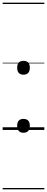

<svg xmlns="http://www.w3.org/2000/svg" viewBox="-20 -976 353 1442"><path d="M156 21Q133 21 121 7.5Q109 -6 109 -31Q109 -57 121 -70Q133 -83 156 -83Q180 -83 192 -70Q204 -57 204 -31Q204 -6 192 7.5Q180 21 156 21ZM156 -415Q133 -415 121 -428.5Q109 -442 109 -467Q109 -493 121 -506Q133 -519 156 -519Q180 -519 192 -506Q204 -493 204 -467Q204 -442 192 -428.5Q180 -415 156 -415ZM0 436H313V446H0ZM0 -20H313V0H0ZM0 -505H313V-500H0ZM0 -956H313V-946H0Z"/></svg>

Font: Playwrite HU Guides
Style: Regular
Weight: 400
Designer: Veronika Burian, José Scaglione
Foundry: TypeTogether
Version: Version 1.003